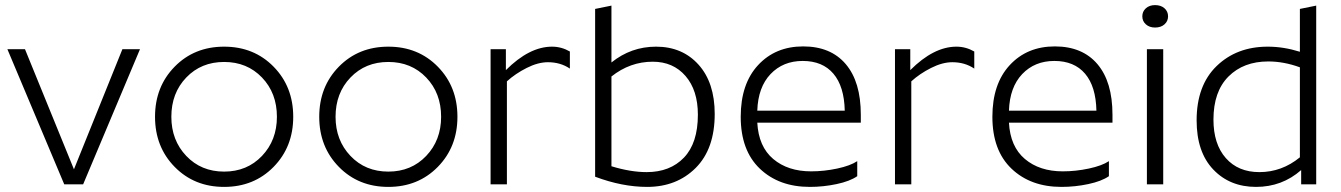

<svg xmlns="http://www.w3.org/2000/svg" viewBox="-20 -723 5261 753"><path d="M232 0 9 -530H78L270 -59L460 -530H529L306 0Z M665 -68.5Q742 10 859 10Q976 10 1053 -68.5Q1130 -147 1130 -265Q1130 -383 1053 -461.5Q976 -540 859 -540Q742 -540 665 -461.5Q588 -383 588 -265Q588 -147 665 -68.5ZM652 -265Q652 -358 710.5 -419Q769 -480 859 -480Q949 -480 1007.5 -419Q1066 -358 1066 -265Q1066 -173 1007.5 -111.5Q949 -50 859 -50Q769 -50 710.5 -111.5Q652 -173 652 -265Z M1309 -68.5Q1386 10 1503 10Q1620 10 1697 -68.5Q1774 -147 1774 -265Q1774 -383 1697 -461.5Q1620 -540 1503 -540Q1386 -540 1309 -461.5Q1232 -383 1232 -265Q1232 -147 1309 -68.5ZM1296 -265Q1296 -358 1354.5 -419Q1413 -480 1503 -480Q1593 -480 1651.5 -419Q1710 -358 1710 -265Q1710 -173 1651.5 -111.5Q1593 -50 1503 -50Q1413 -50 1354.5 -111.5Q1296 -173 1296 -265Z M1904 -530H1964V-448Q2056 -540 2145 -540Q2182 -540 2215 -521V-454Q2178 -479 2129 -479Q2090 -479 2045.5 -456.5Q2001 -434 1968 -404V0H1904Z M2378 -701V-478Q2455 -540 2553 -540Q2656 -540 2719.5 -469.5Q2783 -399 2783 -276Q2783 -139 2708.5 -64.5Q2634 10 2518 10Q2420 10 2314 -30V-688ZM2516 -48Q2608 -48 2662.5 -105Q2717 -162 2717 -273Q2717 -369 2668.5 -425Q2620 -481 2540 -481Q2451 -481 2378 -423V-71Q2453 -48 2516 -48Z M3342 -32Q3313 -12 3261 -1Q3209 10 3156 10Q3035 10 2960 -61.5Q2885 -133 2885 -265Q2885 -394 2953 -467.5Q3021 -541 3130 -541Q3238 -541 3297 -471.5Q3356 -402 3356 -273V-242H2950Q2955 -148 3012.5 -99.5Q3070 -51 3161 -51Q3212 -51 3263.5 -62Q3315 -73 3342 -91ZM3128 -484Q3051 -484 3002 -432.5Q2953 -381 2950 -289H3293Q3291 -384 3248.5 -434Q3206 -484 3128 -484Z M3490 -530H3550V-448Q3642 -540 3731 -540Q3768 -540 3801 -521V-454Q3764 -479 3715 -479Q3676 -479 3631.5 -456.5Q3587 -434 3554 -404V0H3490Z M4329 -32Q4300 -12 4248 -1Q4196 10 4143 10Q4022 10 3947 -61.5Q3872 -133 3872 -265Q3872 -394 3940 -467.5Q4008 -541 4117 -541Q4225 -541 4284 -471.5Q4343 -402 4343 -273V-242H3937Q3942 -148 3999.5 -99.5Q4057 -51 4148 -51Q4199 -51 4250.5 -62Q4302 -73 4329 -91ZM4115 -484Q4038 -484 3989 -432.5Q3940 -381 3937 -289H4280Q4278 -384 4235.5 -434Q4193 -484 4115 -484Z M4478 -530H4542V0H4478ZM4510 -615Q4488 -615 4474 -627.5Q4460 -640 4460 -659Q4460 -678 4474 -690.5Q4488 -703 4510 -703Q4533 -703 4547 -690.5Q4561 -678 4561 -659Q4561 -640 4547 -627.5Q4533 -615 4510 -615Z M4954 -482Q4857 -482 4798 -423Q4739 -364 4739 -254Q4739 -158 4787.5 -103Q4836 -48 4919 -48Q5007 -48 5078 -106V-459Q5015 -482 4954 -482ZM5083 0V-56Q5008 10 4906 10Q4803 10 4738 -58.5Q4673 -127 4673 -251Q4673 -388 4751.5 -464Q4830 -540 4952 -540Q5014 -540 5078 -520V-688L5142 -701V0Z"/></svg>

Font: Roundo
Style: Regular
Weight: 400
Designer: Namrata Goyal (Gurmukhi), Shiva Nallaperumal (Latin)
Foundry: Indian Type Foundry
Version: Version 1.000;PS 1.0;hotconv 1.0.88;makeotf.lib2.5.647800